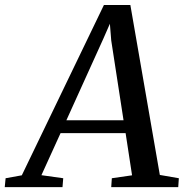

<svg xmlns="http://www.w3.org/2000/svg" viewBox="-86 -768 758 788"><path d="M449 -747.5 570 -50 648 -36.5 645.5 0H370.5L373 -36.5L456 -48.5L429.5 -221.5H162.5L84 -49L173.5 -36.5L170.5 0H-66.5L-63 -36.5L3.5 -48.5L340.5 -747.5ZM338.5 -610 186.5 -274.5H421L370.5 -602L365 -670.5Z"/></svg>

Font: Merriweather Text
Style: Italic
Weight: 400
Italic angle: -7.8°
Designer: Eben Sorkin
Foundry: Eben Sorkin
Version: Version 2.100